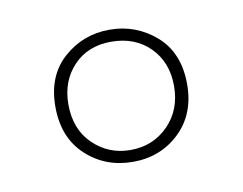

<svg xmlns="http://www.w3.org/2000/svg" viewBox="-42 -775 441 349"><g transform="rotate(-10 179.0 -601.0)"><path d="M179 -479Q128 -479 92.5 -512Q57 -545 57 -602Q57 -659 93 -691Q129 -723 178 -723Q227 -723 263.5 -691Q300 -659 300 -601Q300 -546 265 -512.5Q230 -479 179 -479ZM178 -501Q220 -501 248 -529.5Q276 -558 276 -602Q276 -646 248.5 -673.5Q221 -701 177 -701Q134 -701 107.5 -673Q81 -645 81 -602Q81 -556 109.5 -528.5Q138 -501 178 -501Z"/></g></svg>

Font: Noto Sans Hebrew ExtraCondensed Thin
Style: Regular
Weight: 100
Width: 2
Designer: Monotype Design Team
Foundry: Monotype Imaging Inc.
Version: Version 2.004; ttfautohint (v1.8.4.7-5d5b)